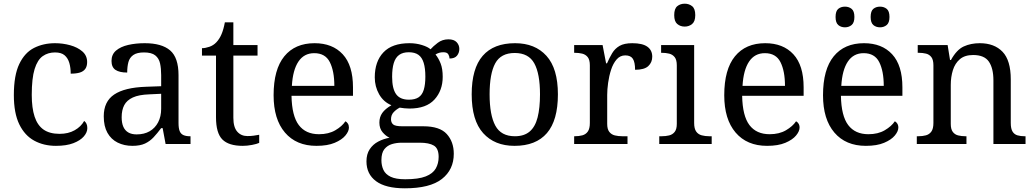

<svg xmlns="http://www.w3.org/2000/svg" viewBox="-20 -780 5603 1040"><path d="M283 10Q217 10 165.5 -18Q114 -46 84.5 -106.5Q55 -167 55 -265Q55 -372 84.5 -433.5Q114 -495 164.5 -520.5Q215 -546 278 -546Q320 -546 360 -535Q400 -524 426 -501.5Q452 -479 452 -444Q452 -421 442 -407Q432 -393 412.5 -387Q393 -381 363 -381Q363 -413 355.5 -439Q348 -465 330 -480.5Q312 -496 278 -496Q240 -496 211.5 -476Q183 -456 167.5 -406Q152 -356 152 -266Q152 -195 167.5 -148Q183 -101 216 -78Q249 -55 303 -55Q350 -55 384.5 -74.5Q419 -94 436 -125Q444 -119 448.5 -109.5Q453 -100 453 -86Q453 -63 434 -41Q415 -19 377.5 -4.5Q340 10 283 10Z M697 10Q653 10 617.5 -7.5Q582 -25 562 -60.5Q542 -96 542 -150Q542 -230 598.5 -268Q655 -306 770 -310L853 -313V-373Q853 -409 847 -436.5Q841 -464 821 -480Q801 -496 760 -496Q722 -496 702 -482Q682 -468 675.5 -443.5Q669 -419 669 -387Q627 -387 605.5 -401.5Q584 -416 584 -450Q584 -485 608.5 -506Q633 -527 674 -536.5Q715 -546 764 -546Q856 -546 901.5 -507Q947 -468 947 -373V-114Q947 -86 953 -70.5Q959 -55 973 -48.5Q987 -42 1009 -42H1012V0H877L861 -86H853Q832 -58 812 -36.5Q792 -15 765.5 -2.5Q739 10 697 10ZM720 -52Q761 -52 790.5 -69Q820 -86 836.5 -117.5Q853 -149 853 -191V-272L789 -269Q732 -267 699.5 -252Q667 -237 653 -210.5Q639 -184 639 -145Q639 -114 648 -93.5Q657 -73 675 -62.5Q693 -52 720 -52Z M1295 10Q1219 10 1184.5 -24.5Q1150 -59 1150 -145V-479H1074V-519Q1092 -519 1114 -526.5Q1136 -534 1152 -551Q1169 -569 1180 -595Q1191 -621 1198 -659H1244V-536H1375V-479H1244V-142Q1244 -91 1265 -67Q1286 -43 1320 -43Q1338 -43 1353 -45Q1368 -47 1384 -50V-6Q1371 0 1345 5Q1319 10 1295 10Z M1694 10Q1585 10 1523.5 -62Q1462 -134 1462 -264Q1462 -404 1520 -475Q1578 -546 1684 -546Q1781 -546 1836.5 -486Q1892 -426 1892 -307V-261H1559Q1561 -152 1598.5 -102.5Q1636 -53 1708 -53Q1760 -53 1796.5 -74.5Q1833 -96 1851 -123Q1858 -120 1864 -111Q1870 -102 1870 -89Q1870 -69 1851 -46Q1832 -23 1793 -6.5Q1754 10 1694 10ZM1791 -315Q1791 -395 1766.5 -443.5Q1742 -492 1682 -492Q1627 -492 1596.5 -446.5Q1566 -401 1561 -315Z M2173 240Q2069 240 2017 201.5Q1965 163 1965 94Q1965 55 1982.5 28.5Q2000 2 2028.5 -13Q2057 -28 2090 -34Q2070 -43 2052.5 -63.5Q2035 -84 2035 -116Q2035 -146 2050.5 -168Q2066 -190 2100 -210Q2057 -228 2033.5 -269.5Q2010 -311 2010 -361Q2010 -447 2057 -496.5Q2104 -546 2198 -546Q2234 -546 2266 -536Q2298 -526 2312 -513Q2326 -529 2351 -548Q2376 -567 2409 -567Q2439 -567 2453.5 -551.5Q2468 -536 2468 -515Q2468 -494 2455.5 -478.5Q2443 -463 2415 -463Q2415 -474 2408.5 -485.5Q2402 -497 2382 -497Q2369 -497 2359 -494Q2349 -491 2339 -485Q2356 -464 2367 -435.5Q2378 -407 2378 -364Q2378 -290 2333.5 -241Q2289 -192 2198 -192Q2186 -192 2170.5 -193.5Q2155 -195 2145 -197Q2126 -187 2112 -172Q2098 -157 2098 -134Q2098 -116 2109.5 -106Q2121 -96 2160 -96H2273Q2362 -96 2400 -54Q2438 -12 2438 53Q2438 139 2373.5 189.5Q2309 240 2173 240ZM2175 191Q2247 191 2286 175.5Q2325 160 2340.5 132.5Q2356 105 2356 70Q2356 24 2330 8.5Q2304 -7 2254 -7H2156Q2128 -7 2103 0.5Q2078 8 2062 28Q2046 48 2046 88Q2046 117 2057 140.5Q2068 164 2096 177.5Q2124 191 2175 191ZM2195 -240Q2228 -240 2247.5 -253Q2267 -266 2275.5 -294Q2284 -322 2284 -365Q2284 -410 2275 -439.5Q2266 -469 2246.5 -483Q2227 -497 2194 -497Q2162 -497 2142 -482.5Q2122 -468 2113 -438.5Q2104 -409 2104 -364Q2104 -300 2125.5 -270Q2147 -240 2195 -240Z M2767 10Q2659 10 2597 -59Q2535 -128 2535 -269Q2535 -409 2594.5 -477.5Q2654 -546 2770 -546Q2878 -546 2940 -477.5Q3002 -409 3002 -269Q3002 -128 2942.5 -59Q2883 10 2767 10ZM2769 -42Q2819 -42 2849 -67.5Q2879 -93 2892 -144Q2905 -195 2905 -269Q2905 -381 2874 -437Q2843 -493 2768 -493Q2693 -493 2662.5 -437Q2632 -381 2632 -269Q2632 -157 2663 -99.5Q2694 -42 2769 -42Z M3090 0V-42H3093Q3116 -42 3134.5 -47Q3153 -52 3164 -67.5Q3175 -83 3175 -114V-426Q3175 -456 3163.5 -470.5Q3152 -485 3133.5 -489.5Q3115 -494 3093 -494H3090V-536H3244L3263 -437H3268Q3281 -467 3296 -492Q3311 -517 3336 -531.5Q3361 -546 3405 -546Q3460 -546 3486.5 -527Q3513 -508 3513 -473Q3513 -442 3491.5 -422Q3470 -402 3420 -402Q3420 -443 3408 -461.5Q3396 -480 3367 -480Q3339 -480 3320 -458Q3301 -436 3290 -402Q3279 -368 3274 -331.5Q3269 -295 3269 -266V-109Q3269 -80 3280.5 -65.5Q3292 -51 3310.5 -46.5Q3329 -42 3351 -42H3379V0Z M3551 0V-42H3564Q3586 -42 3604.5 -46.5Q3623 -51 3634.5 -65.5Q3646 -80 3646 -109V-426Q3646 -456 3634.5 -470.5Q3623 -485 3604.5 -489.5Q3586 -494 3564 -494H3561V-536H3740V-114Q3740 -83 3751 -67.5Q3762 -52 3781 -47Q3800 -42 3822 -42H3835V0ZM3689 -636Q3665 -636 3648.5 -650Q3632 -664 3632 -698Q3632 -733 3648.5 -746.5Q3665 -760 3689 -760Q3712 -760 3729 -746.5Q3746 -733 3746 -698Q3746 -664 3729 -650Q3712 -636 3689 -636Z M4135 10Q4026 10 3964.5 -62Q3903 -134 3903 -264Q3903 -404 3961 -475Q4019 -546 4125 -546Q4222 -546 4277.5 -486Q4333 -426 4333 -307V-261H4000Q4002 -152 4039.5 -102.5Q4077 -53 4149 -53Q4201 -53 4237.5 -74.5Q4274 -96 4292 -123Q4299 -120 4305 -111Q4311 -102 4311 -89Q4311 -69 4292 -46Q4273 -23 4234 -6.5Q4195 10 4135 10ZM4232 -315Q4232 -395 4207.5 -443.5Q4183 -492 4123 -492Q4068 -492 4037.5 -446.5Q4007 -401 4002 -315Z M4670 10Q4561 10 4499.5 -62Q4438 -134 4438 -264Q4438 -404 4496 -475Q4554 -546 4660 -546Q4757 -546 4812.5 -486Q4868 -426 4868 -307V-261H4535Q4537 -152 4574.5 -102.5Q4612 -53 4684 -53Q4736 -53 4772.5 -74.5Q4809 -96 4827 -123Q4834 -120 4840 -111Q4846 -102 4846 -89Q4846 -69 4827 -46Q4808 -23 4769 -6.5Q4730 10 4670 10ZM4767 -315Q4767 -395 4742.5 -443.5Q4718 -492 4658 -492Q4603 -492 4572.5 -446.5Q4542 -401 4537 -315ZM4747 -632Q4725 -632 4710.5 -644.5Q4696 -657 4696 -688Q4696 -720 4710.5 -732Q4725 -744 4747 -744Q4768 -744 4783 -732Q4798 -720 4798 -688Q4798 -657 4783 -644.5Q4768 -632 4747 -632ZM4557 -632Q4535 -632 4520.5 -644.5Q4506 -657 4506 -688Q4506 -720 4520.5 -732Q4535 -744 4557 -744Q4578 -744 4593 -732Q4608 -720 4608 -688Q4608 -657 4593 -644.5Q4578 -632 4557 -632Z M4946 0V-42H4954Q4977 -42 4995.5 -47Q5014 -52 5025 -67.5Q5036 -83 5036 -114V-426Q5036 -456 5025 -470.5Q5014 -485 4996 -489.5Q4978 -494 4956 -494H4951V-536H5113L5126 -455H5131Q5162 -511 5200.5 -528.5Q5239 -546 5287 -546Q5366 -546 5410.5 -499.5Q5455 -453 5455 -350V-114Q5455 -83 5464.5 -67.5Q5474 -52 5491 -47Q5508 -42 5530 -42H5535V0H5361V-345Q5361 -410 5336.5 -446Q5312 -482 5251 -482Q5206 -482 5179.5 -459.5Q5153 -437 5141.5 -400Q5130 -363 5130 -320V-109Q5130 -80 5141 -65.5Q5152 -51 5170 -46.5Q5188 -42 5210 -42H5215V0Z"/></svg>

Font: Noto Serif Malayalam
Style: Regular
Weight: 400
Designer: Indian type Foundry, Jelle Bosma, Monotype Design Team
Foundry: Monotype Imaging Inc.
Version: Version 2.103